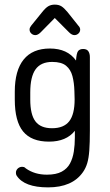

<svg xmlns="http://www.w3.org/2000/svg" viewBox="-20 -603 476 831"><path d="M304 -37V-8Q304 24 299.5 53Q295 82 283 104.5Q271 127 247 140Q223 153 183 153Q130 153 92 126Q87 121 83.5 120Q80 119 76 119Q66 119 58.5 125Q51 131 49 141Q48 150 52 157Q85 208 188 208Q293 208 339 142Q351 125 357.5 103.5Q364 82 366.5 48.5Q369 15 369 -38V-356Q369 -371 362.5 -381Q356 -391 340 -391Q325 -391 318 -382Q311 -373 309 -341Q272 -393 196 -393Q121 -393 82.5 -345.5Q44 -298 44 -206V-172Q44 -78 80 -34Q116 10 192 10Q267 10 304 -37ZM302 -209 303 -173Q303 -108 279.5 -78Q256 -48 205 -48Q156 -48 133.5 -77.5Q111 -107 111 -172V-203Q111 -271 134 -303Q157 -335 206 -335Q246 -335 266 -318.5Q286 -302 293.5 -273.5Q301 -245 302 -209ZM217 -525 279 -463Q291 -451 302 -451Q312 -451 319.5 -458Q327 -465 327 -475Q327 -484 319 -492L272 -551Q257 -569 245.5 -576Q234 -583 217 -583Q201 -583 189 -576Q177 -569 162 -550L115 -492Q112 -488 110 -484Q108 -480 108 -475Q108 -465 115.5 -458Q123 -451 133 -451Q144 -451 156 -463Z"/></svg>

Font: Beiruti
Style: Regular
Weight: 400
Designer: Arlette Boutros
Foundry: Boutros
Version: Version 1.41